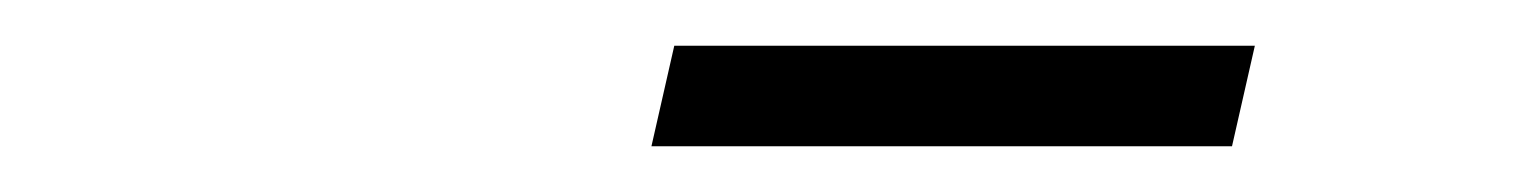

<svg xmlns="http://www.w3.org/2000/svg" viewBox="-20 -671 672 84"><path d="M265 -607 275 -651H529L519 -607Z"/></svg>

Font: Atkinson Hyperlegible Mono ExtraLight
Style: Italic
Weight: 200
Italic angle: -12°
Monospace: yes
Designer: Elliott Scott, Megan Eiswerth, Linus Boman, Theodore Petrosky, Letters from Sweden
Foundry: Applied Design Works, Letters from Sweden
Version: Version 2.001